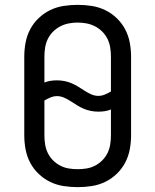

<svg xmlns="http://www.w3.org/2000/svg" viewBox="-20 -763 640 791"><path d="M300 8Q271 8 242 3.5Q213 -1 187 -13.5Q161 -26 139.5 -46.5Q118 -67 104.5 -92.5Q91 -118 85.5 -147Q80 -176 80 -205V-530Q80 -559 85.5 -588Q91 -617 104.5 -642.5Q118 -668 139.5 -688.5Q161 -709 187 -721.5Q213 -734 242 -738.5Q271 -743 300 -743Q329 -743 358 -738.5Q387 -734 413 -721.5Q439 -709 460.5 -688.5Q482 -668 495.5 -642.5Q509 -617 514.5 -588Q520 -559 520 -530V-205Q520 -176 514.5 -147Q509 -118 495.5 -92.5Q482 -67 460.5 -46.5Q439 -26 413 -13.5Q387 -1 358 3.5Q329 8 300 8ZM385 -368Q399 -368 412 -373.5Q425 -379 437 -386V-530Q437 -549 434 -567.5Q431 -586 423 -602.5Q415 -619 401.5 -632.5Q388 -646 371.5 -654.5Q355 -663 337 -666.5Q319 -670 300 -670Q281 -670 263 -666.5Q245 -663 228.5 -654.5Q212 -646 198.5 -632.5Q185 -619 177 -602.5Q169 -586 166 -567.5Q163 -549 163 -530V-423Q175 -428 188 -430Q201 -432 215 -432Q230 -432 245.5 -429Q261 -426 275 -420Q289 -414 302 -406Q315 -398 328 -389.5Q341 -381 355.5 -374.5Q370 -368 385 -368ZM300 -66Q319 -66 337 -69Q355 -72 371.5 -80.5Q388 -89 401.5 -102.5Q415 -116 423 -132.5Q431 -149 434 -167.5Q437 -186 437 -205V-312Q425 -307 412 -305Q399 -303 385 -303Q370 -303 354.5 -306Q339 -309 325 -315Q311 -321 298 -329Q285 -337 272 -345.5Q259 -354 244.5 -360.5Q230 -367 215 -367Q201 -367 188 -361.5Q175 -356 163 -349V-205Q163 -186 166 -167.5Q169 -149 177 -132.5Q185 -116 198.5 -102.5Q212 -89 228.5 -80.5Q245 -72 263 -69Q281 -66 300 -66Z"/></svg>

Font: Nova
Style: Regular
Weight: 400
Monospace: yes
Designer: Belleve Invis
Foundry: Belleve Invis
Version: Version 24.1.4; ttfautohint (v1.8.4)